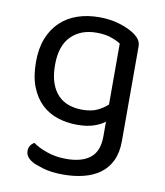

<svg xmlns="http://www.w3.org/2000/svg" viewBox="-78 -540 693 806"><g transform="rotate(10 268.5 -136.5)"><path d="M384 -48Q367 -34 337.5 -24Q308 -14 267 -14Q223 -14 184 -26.5Q145 -39 115.5 -66.5Q86 -94 68.5 -138Q51 -182 51 -245Q51 -302 68 -345Q85 -388 115.5 -417Q146 -446 188 -460.5Q230 -475 281 -475Q327 -475 365.5 -463.5Q404 -452 430 -435Q445 -425 454.5 -412.5Q464 -400 464 -382V20Q464 70 447.5 104.5Q431 139 401.5 160.5Q372 182 332 192Q292 202 246 202Q195 202 159.5 191.5Q124 181 111 173Q81 156 81 130Q81 116 87.5 106.5Q94 97 104 92Q125 108 163 121.5Q201 135 246 135Q313 135 348.5 106.5Q384 78 384 15ZM276 -80Q316 -80 341.5 -92.5Q367 -105 384 -121V-381Q367 -392 341.5 -400.5Q316 -409 281 -409Q213 -409 172.5 -368Q132 -327 132 -246Q132 -201 143 -169.5Q154 -138 173.5 -118Q193 -98 219.5 -89Q246 -80 276 -80Z"/></g></svg>

Font: Baloo Chettan 2
Style: Regular
Weight: 400
Designer: Maithili Shingre, Unnati Kotecha and Ek Type
Foundry: Ek Type
Version: Version 1.640;hotconv 1.0.111;makeotfexe 2.5.65597; ttfautoh